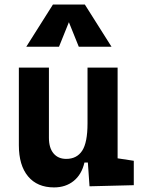

<svg xmlns="http://www.w3.org/2000/svg" viewBox="-20 -815 626 845"><path d="M217.8 9.8Q144 9.8 103.5 -38.8Q63 -87.4 63 -175.8V-517.6H195.3V-208.5Q195.3 -164.1 215.6 -139.9Q235.8 -115.7 271.5 -115.7Q317.9 -115.7 341.6 -151.6Q365.2 -187.5 365.2 -272V-517.6H497.6V-118.2L568.8 -107.4V0L374 4.9L366.7 -99.6H351.6Q339.4 -46.9 304.2 -18.6Q269 9.8 217.8 9.8ZM95.7 -609.4 212.9 -794.9H353.5L470.7 -609.4H326.7L283.2 -717.3L239.7 -609.4Z"/></svg>

Font: Cascadia Mono PL
Style: Bold
Weight: 700
Monospace: yes
Designer: Aaron Bell
Foundry: Saja Typeworks
Version: Version 2404.023; ttfautohint (v1.8.4)